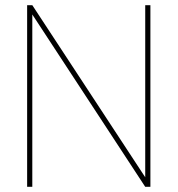

<svg xmlns="http://www.w3.org/2000/svg" viewBox="-20 -723 687 743"><path d="M542 -703H562V0H542L105 -667V0H85V-703H105L542 -37Z"/></svg>

Font: Poppins Variable
Style: Regular
Weight: 100
Designer: Jonny Pinhorn
Foundry: Indian Type Foundry
Version: Version 6.000